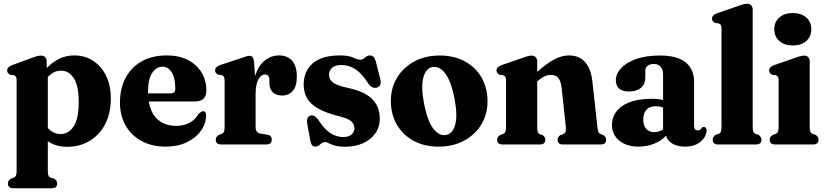

<svg xmlns="http://www.w3.org/2000/svg" viewBox="-20 -769 4393 1022"><path d="M228.5 -442V-406.5Q259.5 -439 295.8 -456.5Q332 -474 375 -474Q432 -474 476 -445.2Q520 -416.5 545 -365Q570 -313.5 570 -245Q570 -166 539.8 -108.2Q509.5 -50.5 457 -19Q404.5 12.5 338 12.5Q277.5 12.5 234.5 -17V140.5Q234.5 158.5 238 166Q241.5 173.5 249 176.5L267 181.5Q284.5 191 284.5 208Q284.5 233 255.5 233H51Q22 233 22 208Q22 191 39.5 181.5L53.5 176.5Q61 173.5 64.8 166Q68.5 158.5 68.5 140.5V-340.5Q68.5 -354.5 64.5 -360.5Q60.5 -366.5 53 -369L35 -371Q18 -378.5 18 -394Q18 -411.5 43.5 -422L147 -460Q179.5 -473 198.5 -473Q213 -473 220.8 -464.5Q228.5 -456 228.5 -442ZM305 -393Q265.5 -393 234.5 -359V-88Q263 -55.5 303.5 -55.5Q345 -55.5 372 -96.2Q399 -137 399 -227Q399 -313.5 372.5 -353.2Q346 -393 305 -393Z M1078.5 -287.5Q1078.5 -229 1017.5 -229H772Q783 -163.5 821.5 -131.2Q860 -99 918 -99Q958 -99 989.2 -115.8Q1020.5 -132.5 1037 -162.5Q1052.5 -177.5 1062 -177Q1077.5 -176.5 1077 -154Q1076 -109.5 1048.8 -71.8Q1021.5 -34 973.2 -11.2Q925 11.5 861.5 11.5Q789 11.5 734.2 -18Q679.5 -47.5 649 -100.2Q618.5 -153 618.5 -223Q618.5 -297 648 -353.5Q677.5 -410 733.5 -442Q789.5 -474 868.5 -474Q934 -474 981 -449.2Q1028 -424.5 1053.2 -382.5Q1078.5 -340.5 1078.5 -287.5ZM768 -280Q768 -275.5 768 -272H888.5Q913 -272 913 -296Q913 -356.5 893.5 -385.2Q874 -414 846 -414Q812.5 -414 790.2 -381.2Q768 -348.5 768 -280Z M1332.5 -438.5 1337.5 -364Q1355 -419.5 1389.2 -446.8Q1423.5 -474 1465 -474Q1510 -474 1535 -445.5Q1560 -417 1560 -362Q1560 -310 1538.5 -285.2Q1517 -260.5 1483 -260.5Q1449 -260.5 1431.8 -277.8Q1414.5 -295 1414 -325.5V-344.5Q1413.5 -372.5 1390 -372.5Q1370 -372.5 1355.2 -346.2Q1340.5 -320 1340.5 -265V-93.5Q1340.5 -62.5 1364 -58.5L1403 -52Q1426.5 -48.5 1426.5 -25.5Q1426.5 0 1396.5 0H1158Q1128.5 0 1128.5 -25.5Q1128.5 -42 1146.5 -52L1161 -56.5Q1168.5 -60 1172 -67.2Q1175.5 -74.5 1175.5 -92V-340Q1175.5 -354.5 1171.8 -360.5Q1168 -366.5 1160.5 -369L1142 -371.5Q1125 -378.5 1125 -394Q1125 -412.5 1151 -422.5L1261.5 -459Q1296.5 -472 1308.5 -472Q1318.5 -472 1324.5 -464.5Q1330.5 -457 1332.5 -438.5Z M1806.5 -39.5Q1836 -39.5 1851.2 -53Q1866.5 -66.5 1866.5 -86.5Q1866.5 -107 1851 -122Q1835.5 -137 1792 -148.5Q1717.5 -166.5 1674.8 -190.5Q1632 -214.5 1614.2 -246.5Q1596.5 -278.5 1596.5 -320Q1596.5 -390.5 1645.2 -432.2Q1694 -474 1788.5 -474Q1835.5 -474 1859.8 -462.5Q1884 -451 1897.5 -451Q1910.5 -451 1922.8 -462.5Q1935 -474 1949.5 -474Q1959 -474 1966.5 -468Q1974 -462 1979.5 -445.5L2001.5 -358.5Q2015.5 -314 1989.5 -304Q1962.5 -294 1942 -322Q1908.5 -375.5 1873.8 -399.2Q1839 -423 1797 -423Q1764 -423 1747.8 -408.2Q1731.5 -393.5 1731.5 -370.5Q1731.5 -347 1750.8 -331Q1770 -315 1825.5 -302.5Q1918.5 -283.5 1960 -242.8Q2001.5 -202 2001.5 -138Q2001.5 -93 1977.8 -59.2Q1954 -25.5 1912.5 -6.8Q1871 12 1817.5 12Q1783 12 1762.2 5.8Q1741.5 -0.5 1729.5 -6.8Q1717.5 -13 1710.5 -13Q1697.5 -13 1684.5 -0.8Q1671.5 11.5 1658 11.5Q1638 11.5 1632.5 -17.5L1616.5 -103Q1608 -146 1631 -153.5Q1653.5 -160.5 1675 -130.5Q1705.5 -82 1738 -60.8Q1770.5 -39.5 1806.5 -39.5Z M2321 -473.5Q2397 -473.5 2454.2 -442.5Q2511.5 -411.5 2543.2 -356.5Q2575 -301.5 2575 -229.5Q2575 -160.5 2542 -106.2Q2509 -52 2450.2 -20.2Q2391.5 11.5 2314.5 11.5Q2238.5 11.5 2181.5 -19.5Q2124.5 -50.5 2092.5 -105.5Q2060.5 -160.5 2060.5 -232.5Q2060.5 -301 2093.5 -355.5Q2126.5 -410 2185.2 -441.8Q2244 -473.5 2321 -473.5ZM2355 -50.5Q2390 -57.5 2403.2 -106.8Q2416.5 -156 2399 -246Q2381 -337 2350 -378Q2319 -419 2281.5 -412Q2246.5 -405 2233.2 -356Q2220 -307 2237.5 -216Q2255 -125 2286.5 -84.2Q2318 -43.5 2355 -50.5Z M2839.5 -442V-386.5Q2891.5 -433 2931.8 -453.5Q2972 -474 3007.5 -474Q3064.5 -474 3095.2 -437.5Q3126 -401 3133 -337L3160 -93Q3161.5 -75 3164.5 -67.5Q3167.5 -60 3175 -56.5L3189 -51.5Q3206.5 -41.5 3206.5 -25.5Q3206.5 0 3177.5 0H2975.5Q2948 0 2948 -26Q2948 -41 2962.5 -49.5L2977 -54.5Q2985.5 -58 2989.5 -66Q2993.5 -74 2992 -92L2969.5 -301Q2965.5 -336 2952.5 -353.2Q2939.5 -370.5 2912.5 -370.5Q2878.5 -370.5 2842 -337.5L2839.5 -335.5V-92.5Q2839.5 -74 2842.8 -66Q2846 -58 2854 -54.5L2868.5 -49.5Q2882.5 -41 2882.5 -26Q2882.5 0 2855.5 0H2655.5Q2626.5 0 2626.5 -25.5Q2626.5 -42 2644 -51.5L2659 -56.5Q2666.5 -60 2670 -67.5Q2673.5 -75 2673.5 -92.5V-340Q2673.5 -354.5 2669.8 -360.2Q2666 -366 2658 -368.5L2640 -371Q2623 -378 2623 -394Q2623 -412 2648.5 -422L2759 -460Q2777 -467 2788.2 -470Q2799.5 -473 2810 -473Q2824 -473 2831.8 -464.2Q2839.5 -455.5 2839.5 -442Z M3237.5 -103.5Q3237.5 -167.5 3293 -205.2Q3348.5 -243 3451 -243Q3484 -243 3509.5 -236.5V-373Q3509.5 -399 3496.5 -413.8Q3483.5 -428.5 3460.5 -428.5Q3439.5 -428.5 3427.2 -418.8Q3415 -409 3415 -394V-356Q3415 -321.5 3392 -301.8Q3369 -282 3328 -282Q3258 -282 3258 -343.5Q3258 -374.5 3284.2 -404.2Q3310.5 -434 3363 -453.8Q3415.5 -473.5 3493.5 -473.5Q3585.5 -473.5 3630 -436.5Q3674.5 -399.5 3674.5 -335V-99Q3674.5 -75 3694.5 -75Q3707.5 -75 3715 -88Q3720 -93.5 3725.5 -93.5Q3741 -93.5 3741 -73.5Q3741 -55.5 3728 -35.5Q3715 -15.5 3689.8 -2Q3664.5 11.5 3627.5 11.5Q3586.5 11.5 3559.5 -4.2Q3532.5 -20 3525 -46.5Q3499.5 -18.5 3460.5 -3.5Q3421.5 11.5 3378.5 11.5Q3315 11.5 3276.2 -20.8Q3237.5 -53 3237.5 -103.5ZM3404 -133Q3404 -99.5 3420.2 -82.5Q3436.5 -65.5 3462.5 -65.5Q3488 -65.5 3509.5 -80.5V-196.5Q3490.5 -203.5 3468.5 -203.5Q3438.5 -203.5 3421.2 -185Q3404 -166.5 3404 -133Z M3986.5 -718V-92.5Q3986.5 -75 3990 -67.5Q3993.5 -60 4001 -56.5L4015.5 -52Q4033 -42 4033 -25.5Q4033 0 4004 0H3802.5Q3773.5 0 3773.5 -25.5Q3773.5 -42 3791 -52L3805.5 -56.5Q3813.5 -60 3817 -67.5Q3820.5 -75 3820.5 -92.5V-616Q3820.5 -630.5 3816.8 -636.2Q3813 -642 3805 -644.5L3787 -647Q3770 -654 3770 -670Q3770 -688 3795.5 -698L3906 -736Q3940 -749 3956.5 -749Q3971 -749 3978.8 -740.2Q3986.5 -731.5 3986.5 -718Z M4200 -527Q4155 -527 4128.2 -550.8Q4101.5 -574.5 4101.5 -613.5Q4101.5 -652 4128.2 -675.8Q4155 -699.5 4200 -699.5Q4245 -699.5 4271.8 -675.8Q4298.5 -652 4298.5 -613.5Q4298.5 -574.5 4271.8 -550.8Q4245 -527 4200 -527ZM4290 -442V-92.5Q4290 -75 4293.8 -67.5Q4297.5 -60 4305 -56.5L4319.5 -52Q4337 -42.5 4337 -25.5Q4337 0 4308 0H4106.5Q4077 0 4077 -25.5Q4077 -42.5 4095 -51.5L4109.5 -56.5Q4117 -60 4120.8 -67.5Q4124.5 -75 4124.5 -92.5V-340Q4124.5 -354.5 4120.5 -360.2Q4116.5 -366 4109 -368.5L4091 -371Q4074 -378 4074 -394Q4074 -412 4099.5 -422L4209.5 -460Q4244 -473 4260.5 -473Q4275 -473 4282.5 -464.2Q4290 -455.5 4290 -442Z"/></svg>

Font: Fraunces 72pt Soft
Style: Bold
Weight: 700
Version: Version 1.000;[b76b70a41]